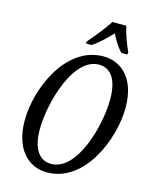

<svg xmlns="http://www.w3.org/2000/svg" viewBox="-136 -1018 876 1115"><g transform="rotate(15 302.0 -460.0)"><path d="M284 -784 281 -771H316C355 -796 392 -833 429 -871C446 -836 471 -794 496 -771H530L533 -784C515 -822 491 -885 482 -931H398C370 -886 317 -822 284 -784ZM256 11C483 11 601 -282 601 -470C601 -646 508 -725 400 -725C177 -725 54 -443 54 -247C54 -79 141 11 256 11ZM266 -43C201 -43 152 -96 152 -220C152 -379 233 -672 388 -672C456 -672 502 -617 502 -495C502 -335 423 -43 266 -43Z"/></g></svg>

Font: Noto Serif ExtraCondensed
Style: Italic
Weight: 400
Width: 2
Italic angle: -12°
Designer: Monotype Design Team
Foundry: Monotype Imaging Inc.
Version: Version 2.014